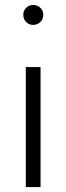

<svg xmlns="http://www.w3.org/2000/svg" viewBox="-20 -761 270 781"><path d="M114.7 -659.7Q97.7 -659.7 86.2 -671.6Q74.7 -683.6 74.7 -700.7Q74.7 -717.3 86.2 -729Q97.7 -740.7 114.7 -740.7Q132.3 -740.7 144.3 -729Q156.2 -717.3 156.2 -700.7Q156.2 -683.6 144.3 -671.6Q132.3 -659.7 114.7 -659.7ZM145 0H85V-488.3H145Z"/></svg>

Font: Kumbh Sans Light
Style: Regular
Weight: 300
Version: Version 1.004